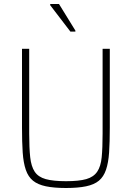

<svg xmlns="http://www.w3.org/2000/svg" viewBox="-20 -932 659 960"><path d="M310 8Q250 8 209.5 -0.5Q169 -9 145 -28.5Q121 -48 109 -83Q97 -118 93.5 -169.5Q90 -221 90 -294V-688H126V-264Q126 -192 131 -146Q136 -100 153.5 -73.5Q171 -47 208.5 -36.5Q246 -26 310 -26Q375 -26 411.5 -36.5Q448 -47 466 -73.5Q484 -100 488.5 -146Q493 -192 493 -264V-688H529V-294Q529 -221 525.5 -169.5Q522 -118 510 -83Q498 -48 474.5 -28.5Q451 -9 410.5 -0.5Q370 8 310 8ZM332 -774 231 -906V-912H275L357 -779V-774Z"/></svg>

Font: Saira Thin SemiCondensed
Style: Regular
Weight: 100
Width: 4
Version: Version 1.101